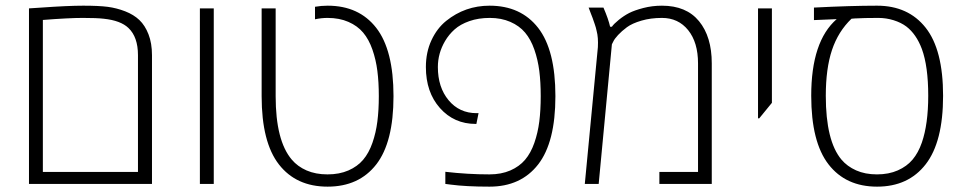

<svg xmlns="http://www.w3.org/2000/svg" viewBox="-20 -660 3462 689"><path d="M84 0V-629.9Q87.9 -629.9 128.4 -632.8Q223.1 -639.6 278.8 -639.6Q334.5 -639.6 366.5 -635.5Q398.4 -631.3 429.2 -619.4Q460 -607.4 480.2 -588.1Q500.5 -568.8 512.9 -536.9Q525.4 -504.9 525.4 -461.9V0ZM475.1 -43V-461.9Q475.1 -527.3 440.9 -559.6Q413.1 -586.4 352.1 -592.8Q327.6 -595.7 277.3 -595.7Q227.1 -595.7 133.8 -588.4V-43Z M747.1 0H697.3V-629.9H747.1Z M1155.8 -639.6Q1268.1 -639.6 1330.1 -560.1Q1392.1 -480.5 1392.1 -314.9Q1392.1 -149.4 1330.1 -69.8Q1268.1 9.8 1155.5 9.8Q1043 9.8 981 -69.8Q918.9 -149.4 918.9 -314.9V-629.9H969.2V-314.9Q969.2 -154.8 1027.3 -86.9Q1047.9 -62.5 1080.3 -48.3Q1112.8 -34.2 1155.3 -34.2Q1197.8 -34.2 1230.2 -48.3Q1262.7 -62.5 1283.2 -86.7Q1303.7 -110.8 1316.4 -147.2Q1329.1 -183.6 1334.2 -224.1Q1339.4 -264.6 1339.4 -314.9Q1339.4 -365.2 1334.2 -405.5Q1329.1 -445.8 1316.4 -482.2Q1303.7 -518.6 1283.2 -543Q1262.7 -567.4 1230.2 -581.5Q1197.8 -595.7 1155.3 -595.7Q1133.3 -595.7 1110.4 -590.8V-635.7Q1132.8 -639.6 1155.8 -639.6Z M1687 -215.3Q1609.4 -215.3 1558.8 -272.2Q1508.3 -329.1 1508.3 -419.4Q1508.3 -472.7 1528.3 -515.6Q1548.3 -558.6 1581.1 -585Q1648.9 -639.6 1736.8 -639.6Q1849.1 -639.6 1911.1 -560.1Q1973.1 -480.5 1973.1 -314.9Q1973.1 -149.4 1911.1 -69.8Q1849.1 9.8 1736.8 9.8Q1652.3 9.8 1596.7 2.4L1578.1 0V-43.5Q1658.7 -34.2 1736.3 -34.2Q1778.8 -34.2 1811.3 -48.3Q1843.8 -62.5 1864.3 -86.7Q1884.8 -110.8 1897.5 -147.2Q1910.2 -183.6 1915.3 -224.1Q1920.4 -264.6 1920.4 -314.9Q1920.4 -365.2 1915.3 -405.5Q1910.2 -445.8 1897.5 -482.2Q1884.8 -518.6 1864.3 -543Q1843.8 -567.4 1811.3 -581.5Q1778.8 -595.7 1737.8 -595.7Q1696.8 -595.7 1664.3 -584.2Q1631.8 -572.8 1611.3 -554.4Q1590.8 -536.1 1577.1 -512.7Q1551.3 -468.8 1551.3 -419.4Q1551.3 -346.7 1589.8 -300.3Q1628.4 -253.9 1690.4 -253.9H1697.3L1689.5 -215.3Z M2355.5 -639.6Q2442.9 -639.6 2488.5 -584Q2534.2 -528.3 2534.2 -432.6V0H2346.2V-43H2484.9V-432.6Q2484.9 -507.8 2449.5 -551.8Q2414.1 -595.7 2355.5 -595.7Q2314.9 -595.7 2281.7 -585.9Q2248.5 -576.2 2229.7 -562.3Q2210.9 -548.3 2198 -534.4Q2185.1 -520.5 2180.7 -510.7L2175.8 -501L2128.4 0H2078.6L2125.5 -490.7Q2127.4 -525.4 2121.1 -548.8Q2119.1 -556.6 2118.2 -561Q2117.2 -565.4 2114 -574.2Q2110.8 -583 2109.9 -585.9Q2107.9 -592.8 2100.6 -610.8L2092.3 -632.8H2145.5Q2163.6 -590.8 2169.4 -564H2175.8Q2182.1 -573.7 2200.4 -588.6Q2218.8 -603.5 2237.8 -613.3Q2256.8 -623 2288.6 -631.3Q2320.3 -639.6 2355.5 -639.6Z M2700.2 -235.4V-629.9H2750V-291L2704.6 -235.4Z M2982.4 -591.3 2900.9 -587.9V-632.8Q3033.2 -639.6 3127.4 -639.6Q3239.3 -639.6 3301.8 -560.5Q3364.3 -481.4 3364.3 -316.2Q3364.3 -150.9 3302 -70.6Q3239.7 9.8 3127.4 9.8Q3015.1 9.8 2953.1 -70.3Q2891.1 -150.4 2891.1 -316.4Q2891.1 -511.7 2982.4 -591.3ZM3131.8 -595.7Q3080.6 -595.7 3046.9 -593.8L3035.6 -592.8Q2987.8 -546.9 2965.6 -480.5Q2943.4 -414.1 2943.4 -316.4Q2943.4 -154.3 2999.5 -87.4Q3020 -63 3052.2 -48.6Q3084.5 -34.2 3127 -34.2Q3169.4 -34.2 3201.9 -48.6Q3234.4 -63 3254.9 -87.4Q3275.4 -111.8 3288.1 -148.4Q3311 -214.8 3311 -316.4Q3311 -421.9 3288.1 -484.4Q3268.1 -537.6 3232.4 -564.9Q3213.4 -579.1 3186.8 -587.4Q3160.2 -595.7 3131.8 -595.7Z"/></svg>

Font: Open Sans Hebrew Light
Style: Regular
Weight: 300
Foundry: Ascender Corporation, Yanek Iontef
Version: Version 2.001;PS 002.001;hotconv 1.0.70;makeotf.lib2.5.58329